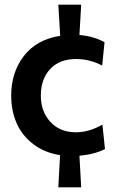

<svg xmlns="http://www.w3.org/2000/svg" viewBox="-20 -659 495 823"><path d="M419 -125 430 -20Q384.5 3 320.5 8.5L328 144H230L237.5 6Q170.5 -4.5 122.5 -41.2Q74.5 -78 51.2 -131.2Q28 -184.5 28 -249Q28 -348.5 82.2 -419Q136.5 -489.5 238 -505.5L230 -639H328L320.5 -509Q381 -504 428 -478L418 -378Q364 -406 306 -406Q235 -406 195 -363Q155 -320 155 -249Q155 -181 196 -136.5Q237 -92 305 -92Q362.5 -92 419 -125Z"/></svg>

Font: Cabin
Style: Bold
Weight: 700
Designer: Pablo Impallari
Foundry: Pablo Impallari. http://www.impallari.com Igino Marini. http://www.ikern.com
Version: Version 3.001;hotconv 1.0.109;makeotfexe 2.5.65596